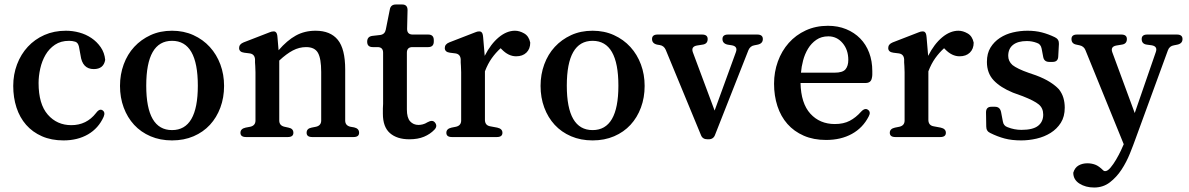

<svg xmlns="http://www.w3.org/2000/svg" viewBox="-20 -611 5300 856"><path d="M408 -107Q419 -122 429 -122Q432 -122 436 -120Q451 -111 442 -90Q419 -39 372.5 -12Q326 15 263 15Q209 15 167 -3.5Q125 -22 96.5 -54.5Q68 -87 53.5 -131.5Q39 -176 39 -228Q39 -279 56 -324Q73 -369 104 -402.5Q135 -436 178 -455Q221 -474 274 -474Q304 -474 333.5 -466Q363 -458 387.5 -441.5Q412 -425 429 -400.5Q446 -376 449 -344Q442 -303 398 -303Q347 -303 339 -365L332 -403Q328 -421 315.5 -425Q303 -429 288 -429Q251 -429 225 -411.5Q199 -394 183 -366.5Q167 -339 159.5 -305.5Q152 -272 152 -241Q152 -147 193 -100Q234 -53 298 -53Q366 -53 408 -107Z M747 -474Q799 -474 842 -454.5Q885 -435 915.5 -401.5Q946 -368 962.5 -323.5Q979 -279 979 -228Q979 -176 962.5 -131.5Q946 -87 916 -54.5Q886 -22 843 -3.5Q800 15 747 15Q694 15 651 -3.5Q608 -22 578 -54.5Q548 -87 531.5 -131.5Q515 -176 515 -228Q515 -279 531.5 -324Q548 -369 578.5 -402Q609 -435 651.5 -454.5Q694 -474 747 -474ZM747 -429Q632 -429 632 -229Q632 -31 747 -31Q862 -31 862 -229Q862 -429 747 -429Z M1519 -72Q1520 -51 1542 -46L1559 -43Q1581 -38 1581 -19Q1581 0 1556 0H1372Q1347 0 1347 -19Q1347 -38 1369 -42L1389 -46Q1411 -51 1412 -72V-290Q1412 -350 1397.5 -375.5Q1383 -401 1345 -401Q1314 -401 1285.5 -386Q1257 -371 1225 -341V-72Q1226 -51 1248 -46L1266 -42Q1288 -38 1288 -19Q1288 0 1263 0H1077Q1052 0 1052 -19Q1052 -37 1075 -42L1096 -46Q1118 -51 1119 -72V-253Q1119 -273 1119 -289Q1119 -305 1118 -317Q1117 -325 1117 -332Q1117 -339 1117 -347Q1115 -370 1093 -373L1069 -376Q1046 -379 1046 -397Q1046 -414 1066 -422L1182 -467Q1191 -471 1200 -471Q1206 -471 1208 -469Q1216 -464 1217 -446L1222 -387Q1260 -431 1299 -452.5Q1338 -474 1387 -474Q1453 -474 1486 -433.5Q1519 -393 1519 -301Z M1886 -66Q1897 -72 1905 -72Q1913 -72 1919 -65Q1932 -49 1917 -33Q1898 -13 1870.5 -1.5Q1843 10 1805 10Q1750 10 1718.5 -17.5Q1687 -45 1687 -104Q1687 -117 1687 -127.5Q1687 -138 1688 -148V-376Q1688 -401 1663 -401H1642Q1617 -401 1617 -425Q1617 -448 1640 -451L1675 -455Q1696 -458 1700 -479L1718 -569Q1722 -591 1745 -591H1773Q1797 -591 1797 -566L1795 -482Q1795 -457 1820 -457H1889Q1914 -457 1914 -432V-426Q1914 -401 1889 -401H1819Q1794 -401 1794 -376V-123Q1794 -86 1808.5 -70Q1823 -54 1846 -54Q1854 -54 1864.5 -56.5Q1875 -59 1886 -66Z M2125 -469Q2129 -466 2131 -461Q2133 -456 2134 -445L2141 -362Q2168 -415 2203.5 -444.5Q2239 -474 2276 -474Q2296 -474 2317 -462Q2338 -450 2344 -421Q2344 -393 2327 -376.5Q2310 -360 2281 -360Q2247 -360 2217 -391L2212 -396Q2190 -376 2172.5 -351.5Q2155 -327 2142 -293V-75Q2143 -52 2165 -48L2197 -42Q2220 -37 2220 -19Q2220 0 2195 0H1995Q1970 0 1970 -19Q1970 -37 1993 -42L2013 -46Q2035 -51 2036 -72V-253Q2036 -273 2036 -289Q2036 -305 2035 -317Q2034 -325 2034 -332Q2034 -339 2034 -347Q2032 -370 2010 -373L1986 -376Q1963 -379 1963 -397Q1963 -414 1983 -422L2099 -467Q2108 -471 2116 -471Q2122 -471 2125 -469Z M2622 -474Q2674 -474 2717 -454.5Q2760 -435 2790.5 -401.5Q2821 -368 2837.5 -323.5Q2854 -279 2854 -228Q2854 -176 2837.5 -131.5Q2821 -87 2791 -54.5Q2761 -22 2718 -3.5Q2675 15 2622 15Q2569 15 2526 -3.5Q2483 -22 2453 -54.5Q2423 -87 2406.5 -131.5Q2390 -176 2390 -228Q2390 -279 2406.5 -324Q2423 -369 2453.5 -402Q2484 -435 2526.5 -454.5Q2569 -474 2622 -474ZM2622 -429Q2507 -429 2507 -229Q2507 -31 2622 -31Q2737 -31 2737 -229Q2737 -429 2622 -429Z M3356 -457Q3381 -457 3381 -437Q3381 -417 3358 -412L3343 -409Q3325 -406 3317 -388L3168 -10Q3161 10 3139 10H3134Q3112 10 3105 -9L2948 -389Q2940 -407 2922 -410L2910 -412Q2887 -417 2887 -437Q2887 -457 2912 -457H3110Q3135 -457 3135 -437Q3135 -415 3112 -412L3087 -408Q3060 -403 3069 -378L3166 -118L3261 -379Q3270 -404 3243 -409L3224 -412Q3201 -417 3201 -437Q3201 -457 3226 -457Z M3867 -263Q3863 -241 3839 -241H3549Q3551 -150 3593 -104Q3635 -58 3702 -58Q3741 -58 3768.5 -72.5Q3796 -87 3819 -113Q3830 -125 3840 -125Q3845 -125 3849 -122Q3864 -112 3853 -92Q3827 -41 3778 -14Q3729 13 3663 13Q3607 13 3563.5 -6Q3520 -25 3490.5 -58.5Q3461 -92 3446 -138Q3431 -184 3431 -238Q3431 -290 3448 -337Q3465 -384 3496.5 -419.5Q3528 -455 3572.5 -475.5Q3617 -496 3671 -496Q3716 -496 3752.5 -481Q3789 -466 3815 -439.5Q3841 -413 3855 -376Q3869 -339 3869 -294Q3869 -286 3869 -278.5Q3869 -271 3867 -263ZM3551 -287H3701Q3737 -287 3749.5 -302Q3762 -317 3762 -344Q3762 -389 3736.5 -419Q3711 -449 3673 -449Q3642 -449 3619.5 -433.5Q3597 -418 3582.5 -394Q3568 -370 3560.5 -341.5Q3553 -313 3551 -287Z M4102 -469Q4106 -466 4108 -461Q4110 -456 4111 -445L4118 -362Q4145 -415 4180.5 -444.5Q4216 -474 4253 -474Q4273 -474 4294 -462Q4315 -450 4321 -421Q4321 -393 4304 -376.5Q4287 -360 4258 -360Q4224 -360 4194 -391L4189 -396Q4167 -376 4149.5 -351.5Q4132 -327 4119 -293V-75Q4120 -52 4142 -48L4174 -42Q4197 -37 4197 -19Q4197 0 4172 0H3972Q3947 0 3947 -19Q3947 -37 3970 -42L3990 -46Q4012 -51 4013 -72V-253Q4013 -273 4013 -289Q4013 -305 4012 -317Q4011 -325 4011 -332Q4011 -339 4011 -347Q4009 -370 3987 -373L3963 -376Q3940 -379 3940 -397Q3940 -414 3960 -422L4076 -467Q4085 -471 4093 -471Q4099 -471 4102 -469Z M4567 -286 4599 -275Q4636 -261 4660.5 -245.5Q4685 -230 4701 -213Q4715 -195 4721 -174.5Q4727 -154 4727 -131Q4727 -91 4709.5 -63.5Q4692 -36 4664 -18.5Q4636 -1 4601.5 7Q4567 15 4533 15Q4491 15 4459 6.5Q4427 -2 4395 -18Q4377 -26 4377 -47L4376 -110Q4376 -135 4400 -135H4416Q4438 -135 4443 -112L4451 -70Q4454 -50 4472 -44Q4502 -32 4534 -32Q4585 -32 4608 -50Q4631 -68 4631 -100Q4631 -129 4611 -145.5Q4591 -162 4540 -182L4496 -198Q4440 -221 4410 -253Q4380 -285 4380 -335Q4380 -373 4396 -399Q4412 -425 4438 -442Q4464 -459 4496 -466.5Q4528 -474 4561 -474Q4596 -474 4625 -466.5Q4654 -459 4683 -445Q4702 -436 4701 -415L4698 -359Q4697 -335 4673 -335H4658Q4635 -335 4631 -357L4624 -394Q4620 -415 4602 -420Q4581 -428 4558 -428Q4518 -428 4496.5 -411Q4475 -394 4475 -362Q4475 -338 4494 -321Q4504 -313 4522.5 -304Q4541 -295 4567 -286Z M5227 -457Q5252 -457 5252 -437Q5252 -417 5229 -412L5214 -409Q5194 -406 5187 -387L5044 4Q5033 35 5017.5 73.5Q5002 112 4980 145.5Q4958 179 4928 202Q4898 225 4858 225Q4820 225 4792.5 207.5Q4765 190 4765 159Q4772 136 4789 126.5Q4806 117 4828 117Q4846 117 4862.5 123Q4879 129 4899 149Q4902 152 4907 152Q4918 152 4931 136.5Q4944 121 4956 100.5Q4968 80 4977.5 60Q4987 40 4990 32L4819 -388Q4812 -405 4793 -409L4779 -412Q4757 -416 4757 -437Q4757 -457 4782 -457H4979Q5004 -457 5004 -437Q5004 -415 4981 -412L4957 -408Q4930 -403 4939 -378L5039 -107L5133 -379Q5142 -404 5115 -409L5093 -412Q5070 -415 5070 -437Q5070 -457 5095 -457Z"/></svg>

Font: Song Myung
Style: Regular
Weight: 400
Designer: JIKJI
Foundry: JIKJI
Version: Version 1.00